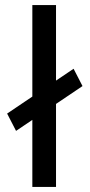

<svg xmlns="http://www.w3.org/2000/svg" viewBox="-20 -734 353 754"><path d="M43 -220 8 -288 269 -464 304 -396ZM107 0V-714H200V0Z"/></svg>

Font: Cairo Play SemiBold
Style: Regular
Weight: 600
Designer: Mohamed Gaber, Accademia di Belle Arti di Urbino
Foundry: Kief Type Foundry, Accademia di Belle Arti di Urbino
Version: Version 3.130;gftools[0.9.24]